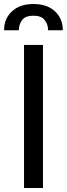

<svg xmlns="http://www.w3.org/2000/svg" viewBox="-30 -934 332 954"><path d="M183.6 -710.9V0H89.4V-710.9ZM282.2 -783.7H209Q209 -812.5 192.1 -834.2Q175.3 -856 136.2 -856Q96.2 -856 79.8 -834.2Q63.5 -812.5 63.5 -783.7H-9.8Q-9.8 -841.3 29.5 -877.7Q68.8 -914.1 136.2 -914.1Q204.1 -914.1 243.2 -877.7Q282.2 -841.3 282.2 -783.7Z"/></svg>

Font: RobotoDEMO
Style: Regular
Weight: 400
Designer: Christian Robertson
Foundry: Google
Version: Version 2.136